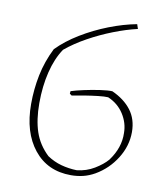

<svg xmlns="http://www.w3.org/2000/svg" viewBox="-74 -682 649 750"><g transform="rotate(10 251.0 -307.0)"><path d="M257 6Q164 6 110 -61.5Q56 -129 56 -241Q56 -300 67.5 -356.5Q79 -413 106 -467Q142 -504 193 -535Q244 -566 300.5 -588Q357 -610 410 -620L416 -602Q372 -592 322 -572.5Q272 -553 225 -527Q178 -501 142 -471Q115 -431 101 -374Q87 -317 87 -250Q87 -184 103 -136.5Q119 -89 158 -52Q185 -34 214.5 -26Q244 -18 276 -17Q314 -21 345.5 -40Q377 -59 395 -80Q435 -134 433 -192Q433 -232 410.5 -267Q388 -302 348 -319Q334 -320 308 -317Q282 -314 254 -309.5Q226 -305 206 -301L198 -307L199 -317Q217 -323 249 -330Q281 -337 312.5 -341.5Q344 -346 360 -345Q409 -323 436 -287.5Q463 -252 463 -201Q463 -146 432 -96.5Q401 -47 351 -18Q328 -5 305 0.5Q282 6 257 6Z"/></g></svg>

Font: Labrada ExtraLight
Style: Regular
Weight: 200
Designer: Mercedes Jáuregui
Foundry: Omnibus-Type Team
Version: Version 1.000; ttfautohint (v1.8.4.7-5d5b)